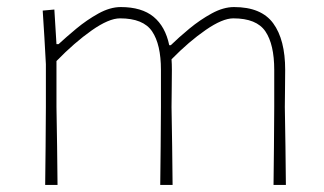

<svg xmlns="http://www.w3.org/2000/svg" viewBox="-20 -524 917 544"><path d="M108 0Q109 -56.5 109.2 -108.5Q109.5 -160.5 110 -221V-342Q108 -379.5 105.8 -417.8Q103.5 -456 101 -494L134 -497L140 -399H146Q166.5 -418 196.2 -442.8Q226 -467.5 259 -485.8Q292 -504 322 -504Q381.5 -504 415 -476.5Q448.5 -449 459.5 -396H464Q486 -417.5 516.5 -442.8Q547 -468 580 -486Q613 -504 643 -504Q720.5 -504 754.2 -457.8Q788 -411.5 788 -326Q788 -294 787.5 -267.2Q787 -240.5 787 -221Q788 -160.5 788.8 -108.5Q789.5 -56.5 790 0H755Q756 -56.5 756.2 -108.5Q756.5 -160.5 757 -221V-326Q757 -398 732 -435Q707 -472 641 -472Q610.5 -472 563 -439.2Q515.5 -406.5 466 -356Q467 -342.5 467 -326Q467 -294 466.5 -267.2Q466 -240.5 466 -221Q467 -160.5 467.8 -108.5Q468.5 -56.5 469 0H434Q435 -56.5 435.2 -108.5Q435.5 -160.5 436 -221V-326Q436 -398 411 -435Q386 -472 320 -472Q288.5 -472 239.8 -437.8Q191 -403.5 140 -351V-221Q141 -160.5 141.8 -108.5Q142.5 -56.5 143 0Z"/></svg>

Font: Commissioner Loud Thin
Style: Regular
Weight: 100
Designer: Kostas Bartsokas
Foundry: Kostas Bartsokas
Version: Version 1.000; ttfautohint (v1.8.3)